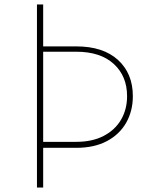

<svg xmlns="http://www.w3.org/2000/svg" viewBox="-20 -845 712 865"><path d="M146.5 0V-825H174.5V-636H323.5Q445 -636 511.8 -574.8Q578.5 -513.5 578.5 -412Q578.5 -345 548.5 -292.2Q518.5 -239.5 461.5 -209.2Q404.5 -179 323.5 -179H174.5V0ZM174.5 -206H323.5Q396 -206 447.2 -232.8Q498.5 -259.5 525.5 -306Q552.5 -352.5 552.5 -412Q552.5 -502 492.5 -557Q432.5 -612 323.5 -612H174.5Z"/></svg>

Font: Spartan Thin Thin
Style: Regular
Weight: 250
Version: Version 1.004